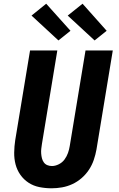

<svg xmlns="http://www.w3.org/2000/svg" viewBox="-20 -1007 640 1035"><path d="M258 8Q224 8 192 1.5Q160 -5 134 -22Q108 -39 90 -64.5Q72 -90 64 -120.5Q56 -151 56.5 -184.5Q57 -218 62 -251L142 -735H289L206 -231Q204 -218 202.5 -205Q201 -192 202 -179Q203 -166 206 -154Q209 -142 216 -132Q223 -122 234.5 -117Q246 -112 260 -112Q278 -112 297 -121.5Q316 -131 328 -147.5Q340 -164 346.5 -182.5Q353 -201 356 -220L441 -735H588L500 -201Q495 -173 485.5 -145Q476 -117 459.5 -92Q443 -67 420 -47Q397 -27 370 -14.5Q343 -2 314.5 3Q286 8 258 8ZM490 -789 345 -923 425 -987 555 -841ZM295 -789 150 -923 229 -987 360 -841Z"/></svg>

Font: Iosevka SS04 Heavy Extended
Style: Italic
Weight: 900
Width: 7
Italic angle: -9°
Monospace: yes
Designer: Belleve Invis
Foundry: Belleve Invis
Version: Version 19.0.0; ttfautohint (v1.8.4)